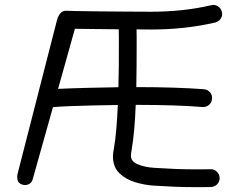

<svg xmlns="http://www.w3.org/2000/svg" viewBox="-20 -728 977 791"><path d="M894 -679.2Q897.9 -664.6 889.6 -651.6Q881.3 -638.7 866.7 -635.3Q803.2 -620.6 737.3 -613.5Q671.4 -606.4 602.5 -606.4Q588.9 -606.4 542.5 -606.9Q543 -592.3 543 -577.1Q543 -562 543 -546.4Q543 -504.9 542.7 -459.7Q542.5 -414.6 541.5 -369.1Q546.4 -369.1 551.3 -369.1Q625 -369.1 695.1 -366.9Q765.1 -364.7 820.3 -360.4Q835.4 -358.9 845.2 -347.7Q855 -336.4 853.5 -320.8Q852.5 -305.7 841.1 -295.9Q829.6 -286.1 814 -287.1Q761.7 -291.5 692.9 -293.7Q624 -295.9 551.3 -295.9Q545.4 -295.9 539.1 -295.9Q537.1 -243.7 533 -195.8Q528.8 -147.9 522 -108.4Q520.5 -100.6 520 -95.5Q519.5 -90.3 519.5 -86.4Q519.5 -62.5 548.1 -50.8Q576.7 -39.1 615.2 -36.6Q661.6 -33.7 701.4 -32Q741.2 -30.3 787.1 -30.3Q802.7 -30.3 817.4 -30.3Q832 -30.3 847.2 -30.8Q862.3 -31.2 873.3 -20.8Q884.3 -10.3 884.8 4.9Q885.3 20 874.8 31Q864.3 42 848.6 42.5Q833 43 817.9 43Q802.7 43 787.1 43Q739.7 43 698.7 41.3Q657.7 39.6 611.3 36.6Q575.7 34.2 537.1 22.7Q498.5 11.2 471.9 -14.4Q445.3 -40 445.3 -84.5Q445.3 -91.8 446.3 -98.9Q447.3 -106 448.7 -112.8Q455.1 -149.4 459.2 -196.5Q463.4 -243.7 465.3 -295.4Q418 -294.9 366.7 -293.7Q315.4 -292.5 270.5 -290.8Q225.6 -289.1 198.2 -286.6L114.7 10.7Q110.8 25.4 97.7 31.2Q84.5 37.1 69.3 31.7Q55.7 26.4 52.5 13.7Q49.3 1 52.7 -13.2L215.3 -647Q219.2 -662.1 228.8 -673.3Q238.3 -684.6 254.4 -683.6Q264.6 -683.1 299.6 -682.4Q334.5 -681.6 381.6 -681.2Q428.7 -680.7 475.6 -680.4Q522.5 -680.2 557.4 -679.9Q592.3 -679.7 602.5 -679.7Q668 -679.7 730 -686.3Q792 -692.9 850.1 -706.5Q864.7 -710.4 877.7 -702.1Q890.6 -693.8 894 -679.2ZM288.6 -609.4 219.2 -361.8Q268.1 -364.3 336.7 -366Q405.3 -367.7 467.8 -368.7Q469.2 -414.6 469.5 -459.7Q469.7 -504.9 469.7 -546.4Q469.7 -562.5 469.7 -577.9Q469.7 -593.3 469.2 -607.4Q418.9 -607.9 368.4 -608.4Q317.9 -608.9 288.6 -609.4Z"/></svg>

Font: Mikhak-DS1-FD Regular
Style: Regular
Weight: 400
Designer: Amin Abedi
Version: Version 3.2